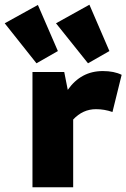

<svg xmlns="http://www.w3.org/2000/svg" viewBox="-76 -796 537 816"><path d="M298 -527 162 -697 304 -776 389 -579ZM79 -527 -56 -697 85 -775 170 -579ZM62 0V-490H197L212 -414Q268 -494 361 -494Q409 -494 441 -478L402 -320Q368 -332 332 -332Q276 -332 235 -288V0Z"/></svg>

Font: Cantarell Extra Bold
Style: Regular
Weight: 800
Designer: Dave Crossland, Nikolaus Waxweiler, Florian Fecher, Jacques Le Bailly, Eben Sorkin, Alexei Vanyashin, Alexios Zavras, Em
Version: Version 0.303